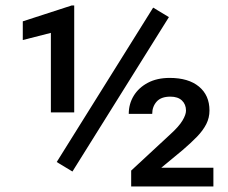

<svg xmlns="http://www.w3.org/2000/svg" viewBox="-20 -671 821 691"><path d="M240.7 -53.7 184.1 -87.9 531.2 -643.6 587.9 -609.4ZM247.1 -266.6H163.1V-552.7L62 -526.9V-594.2L238.3 -651.4H247.1ZM748 0H452.1V-57.1L592.8 -187.5Q624 -215.8 636.7 -237.1Q649.4 -258.3 649.4 -272.9Q649.4 -295.4 634.8 -309.3Q620.1 -323.2 593.3 -323.2Q559.6 -323.2 543.7 -305.2Q527.8 -287.1 527.8 -261.2H443.4Q443.4 -296.9 461.2 -326.2Q479 -355.5 512 -373Q544.9 -390.6 590.8 -390.6Q658.2 -390.6 696 -359.4Q733.9 -328.1 733.9 -273.4Q733.9 -247.1 722.4 -224.4Q710.9 -201.7 689.2 -179.2Q667.5 -156.7 636.7 -130.4L560.5 -67.4H748Z"/></svg>

Font: Heebo Medium
Style: Regular
Weight: 500
Designer: Oded Ezer
Foundry: Ezer Type House
Version: Version 3.100